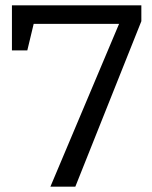

<svg xmlns="http://www.w3.org/2000/svg" viewBox="-20 -568 573 724"><path d="M513 -548V-488L264 136H170L429 -478H107L83 -378H25V-548Z"/></svg>

Font: Rhodium Libre
Style: Regular
Weight: 400
Designer: James Puckett
Foundry: Dunwich Type Founders
Version: Version 1.001; ttfautohint (v1.3)